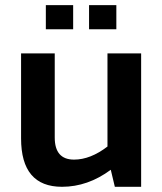

<svg xmlns="http://www.w3.org/2000/svg" viewBox="-20 -718 623 738"><path d="M522.5 -512.7V0H421.4L405.8 -65.4Q317.4 0 218.3 0Q61 0 61 -186V-512.7H190.4V-189.5Q190.4 -104.5 264.6 -104.5Q327.6 -104.5 393.1 -154.8V-512.7ZM427.2 -698.2V-605.5H322.3V-698.2ZM261.2 -698.2V-605.5H156.2V-698.2Z"/></svg>

Font: Voltera
Style: Bold
Weight: 700
Designer: Bernd Montag
Version: Version 1.301